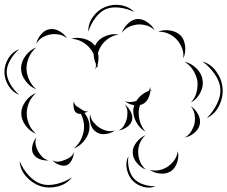

<svg xmlns="http://www.w3.org/2000/svg" viewBox="-136 -768 999 844"><g transform="rotate(-90 363.0 -345.5)"><path d="M369 -760Q380 -790 409 -807.5Q438 -825 469 -825Q501 -825 529.5 -807.5Q558 -790 569 -760Q549 -784 521.5 -799.5Q494 -815 469 -815Q444 -815 416.5 -799.5Q389 -784 369 -760ZM6 -528Q-24 -551 -34 -590Q-44 -629 -33 -666Q-21 -702 9 -729Q39 -756 77 -758Q42 -744 14 -718Q-14 -692 -23 -663Q-32 -634 -23.5 -597Q-15 -560 6 -528ZM393 -685Q403 -712 429.5 -732Q456 -752 485 -752Q514 -752 540.5 -732Q567 -712 577 -685Q558 -707 533 -717.5Q508 -728 485 -728Q462 -728 437 -717.5Q412 -707 393 -685ZM197 -685Q207 -712 233 -731.5Q259 -751 287 -751Q315 -751 341 -731.5Q367 -712 377 -685Q359 -707 334.5 -717Q310 -727 287 -727Q264 -727 239.5 -717Q215 -707 197 -685ZM81 -630Q78 -648 85.5 -668.5Q93 -689 109 -698Q124 -707 145.5 -702Q167 -697 181 -685Q164 -691 148.5 -687.5Q133 -684 120 -677Q108 -670 96 -659Q84 -648 81 -630ZM593 -685Q614 -681 634 -664.5Q654 -648 657 -627Q661 -606 648.5 -583.5Q636 -561 617 -550Q631 -567 634 -586.5Q637 -606 634 -623Q631 -640 621.5 -657Q612 -674 593 -685ZM117 -520Q101 -520 83 -528.5Q65 -537 59 -552Q54 -567 61.5 -585.5Q69 -604 81 -614Q73 -600 75 -586.5Q77 -573 82 -561Q86 -549 94 -537Q102 -525 117 -520ZM489 -413Q492 -416 495 -418Q487 -421 480 -425Q493 -422 505 -423Q525 -432 548 -433Q561 -439 572 -448Q589 -461 601.5 -483Q614 -505 615 -532Q623 -507 615.5 -476.5Q608 -446 587 -429L584 -427Q590 -424 595 -421Q617 -407 628 -378Q639 -349 633 -323Q630 -349 615 -369.5Q600 -390 582 -401Q569 -409 553 -414Q527 -408 500 -416Q495 -415 489 -413ZM297 -456Q292 -463 289 -473Q260 -451 228 -451Q198 -451 170.5 -471.5Q143 -492 133 -520Q152 -497 178 -486Q204 -475 228 -475Q258 -475 285 -489Q284 -500 289 -508Q296 -518 312 -520.5Q328 -523 340 -520Q333 -519 327.5 -515.5Q322 -512 318 -507Q313 -498 307 -490Q302 -483 298 -474.5Q294 -466 297 -456ZM646 -456Q680 -458 710.5 -436.5Q741 -415 754 -384Q768 -352 763 -315.5Q758 -279 733 -255Q748 -286 752 -320Q756 -354 745 -380Q734 -405 706.5 -425.5Q679 -446 646 -456ZM212 -339Q200 -355 196.5 -379.5Q193 -404 205 -421Q216 -439 239.5 -446Q263 -453 283 -448Q263 -446 248.5 -434Q234 -422 225 -408Q216 -395 211 -377Q206 -359 212 -339ZM326 -296Q315 -281 295.5 -270.5Q276 -260 258 -264Q240 -268 227 -286.5Q214 -305 212 -323Q220 -307 234.5 -299Q249 -291 263 -287Q278 -284 294.5 -284.5Q311 -285 326 -296ZM641 -309Q663 -302 681.5 -282.5Q700 -263 702 -241Q703 -218 687.5 -196Q672 -174 652 -165Q668 -180 673.5 -200.5Q679 -221 678 -239Q676 -257 668 -276Q660 -295 641 -309ZM207 -205Q221 -231 250.5 -246.5Q280 -262 309 -258Q316 -256 323 -254Q327 -279 341 -296Q336 -283 337 -269.5Q338 -256 342 -245Q373 -225 386 -190Q395 -186 404 -184Q397 -183 388 -183Q389 -180 390 -176Q388 -180 385 -184Q368 -185 352 -193.5Q336 -202 329 -215Q325 -222 324 -229Q314 -232 305 -234Q282 -237 255.5 -230.5Q229 -224 207 -205ZM-33 -160Q-44 -186 -35.5 -215.5Q-27 -245 -6 -264Q15 -282 44.5 -287.5Q74 -293 99 -280Q71 -284 44 -277.5Q17 -271 1 -256Q-16 -241 -25 -214.5Q-34 -188 -33 -160ZM40 -203Q48 -225 69.5 -243Q91 -261 115 -261Q138 -262 160 -244.5Q182 -227 191 -205Q175 -223 154.5 -230.5Q134 -238 115 -237Q96 -237 75.5 -229Q55 -221 40 -203ZM121 -63Q99 -57 72.5 -65.5Q46 -74 33 -93Q20 -113 22.5 -140Q25 -167 39 -186Q33 -164 38 -143Q43 -122 53 -107Q64 -91 81 -78.5Q98 -66 121 -63ZM646 -150Q656 -126 651.5 -97Q647 -68 629 -50Q610 -33 580.5 -30.5Q551 -28 529 -39Q554 -36 575.5 -45Q597 -54 612 -68Q627 -82 637 -103Q647 -124 646 -150ZM514 -33Q508 -5 485.5 18.5Q463 42 434 46Q406 51 377 35.5Q348 20 335 -5Q356 14 382 20Q408 26 431 23Q453 19 476 5Q499 -9 514 -33ZM319 -6Q307 13 284.5 25.5Q262 38 240 34Q218 30 201.5 10Q185 -10 181 -32Q192 -13 209.5 -3Q227 7 244 11Q262 14 282 11Q302 8 319 -6ZM515 46Q504 83 470 107Q436 131 397 134Q358 137 320.5 118.5Q283 100 267 65Q295 93 330 110Q365 127 396 124Q427 122 459.5 99.5Q492 77 515 46Z"/></g></svg>

Font: Rubik Puddles
Style: Regular
Weight: 400
Designer: Hubert and Fischer, NaN
Foundry: Hubert and Fischer, NaN
Version: Version 2.200